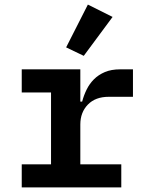

<svg xmlns="http://www.w3.org/2000/svg" viewBox="-20 -819 640 839"><path d="M346 -575 269 -612 364 -799 472 -745ZM75 -101H203V-415H75V-516H331V-375H339Q346 -402 358.5 -427.5Q371 -453 390.5 -472.5Q410 -492 438 -504Q466 -516 505 -516H561V-396H455Q397 -396 364 -362Q331 -328 331 -275V-101H510V0H75Z"/></svg>

Font: IBM Plex Mono SmBld
Style: Regular
Weight: 600
Monospace: yes
Designer: Mike Abbink, Paul van der Laan, Pieter van Rosmalen
Foundry: Bold Monday
Version: Version 2.3